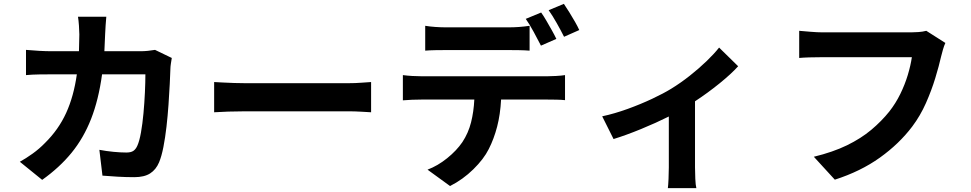

<svg xmlns="http://www.w3.org/2000/svg" viewBox="-20 -889 5040 997"><path d="M872 -588Q870 -576 867.5 -559.5Q865 -543 865 -535Q864 -503 861.5 -453Q859 -403 855 -345.5Q851 -288 844.5 -231Q838 -174 828.5 -125.5Q819 -77 806 -46Q790 -8 759.5 11.5Q729 31 677 31Q634 31 591 28.5Q548 26 512 23L496 -111Q533 -104 570 -100.5Q607 -97 636 -97Q660 -97 672.5 -105.5Q685 -114 693 -132Q704 -156 712 -201Q720 -246 725 -300.5Q730 -355 732.5 -409Q735 -463 735 -503H510Q492 -371 453 -271.5Q414 -172 351.5 -95.5Q289 -19 199 45L83 -49Q114 -66 149 -91Q184 -116 214 -147Q284 -216 323.5 -302.5Q363 -389 379 -503H247Q222 -503 184.5 -502.5Q147 -502 115 -499V-630Q147 -627 183 -625Q219 -623 247 -623H390L392 -710Q392 -727 390 -755.5Q388 -784 385 -802H532Q530 -785 528.5 -758Q527 -731 526 -713L522 -623H710Q729 -623 748 -625Q767 -627 785 -630Z M1092 -463Q1110 -462 1138 -460.5Q1166 -459 1196.5 -458Q1227 -457 1253 -457Q1288 -457 1344.5 -457Q1401 -457 1466.5 -457Q1532 -457 1596 -457Q1660 -457 1711.5 -457Q1763 -457 1790 -457Q1825 -457 1856.5 -459.5Q1888 -462 1907 -463V-306Q1889 -307 1855.5 -309Q1822 -311 1790 -311Q1763 -311 1711.5 -311Q1660 -311 1596 -311Q1532 -311 1466.5 -311Q1401 -311 1344.5 -311Q1288 -311 1253 -311Q1210 -311 1165 -309.5Q1120 -308 1092 -306Z M2188 -755Q2212 -751 2241 -749Q2270 -747 2295 -747Q2314 -747 2347 -747Q2380 -747 2420 -747Q2460 -747 2500 -747Q2540 -747 2572.5 -747Q2605 -747 2622 -747Q2676 -747 2730 -755V-626Q2705 -628 2676.5 -628.5Q2648 -629 2622 -629Q2605 -629 2572.5 -629Q2540 -629 2500 -629Q2460 -629 2420 -629Q2380 -629 2347 -629Q2314 -629 2295 -629Q2270 -629 2240.5 -628.5Q2211 -628 2188 -626ZM2790 -824Q2803 -806 2817.5 -781Q2832 -756 2846 -731Q2860 -706 2869 -687L2789 -652Q2773 -683 2751.5 -723Q2730 -763 2710 -791ZM2908 -869Q2921 -850 2936.5 -825Q2952 -800 2966 -775.5Q2980 -751 2988 -733L2909 -698Q2893 -730 2871 -769Q2849 -808 2829 -836ZM2072 -499Q2095 -496 2120 -494.5Q2145 -493 2168 -493Q2181 -493 2220 -493Q2259 -493 2314 -493Q2369 -493 2432.5 -493Q2496 -493 2559.5 -493Q2623 -493 2678 -493Q2733 -493 2771.5 -493Q2810 -493 2823 -493Q2839 -493 2867 -494.5Q2895 -496 2914 -499V-369Q2895 -371 2869.5 -371.5Q2844 -372 2823 -372H2582Q2578 -295 2561.5 -231.5Q2545 -168 2518 -115Q2492 -63 2438 -10Q2384 43 2317 77L2200 -8Q2253 -28 2302 -67.5Q2351 -107 2381 -151Q2412 -198 2426 -253.5Q2440 -309 2443 -372H2168Q2146 -372 2119.5 -371Q2093 -370 2072 -368Z M3107 -285Q3172 -299 3239.5 -323.5Q3307 -348 3366.5 -376Q3426 -404 3465 -428Q3514 -458 3561.5 -495.5Q3609 -533 3649 -571.5Q3689 -610 3714 -642L3813 -545Q3778 -506 3717 -456.5Q3656 -407 3589 -363V-20Q3589 6 3590.5 39.5Q3592 73 3596 88H3448Q3450 73 3451.5 39.5Q3453 6 3453 -20V-284Q3387 -251 3309 -219Q3231 -187 3166 -167Z M4889 -666Q4882 -651 4876.5 -631.5Q4871 -612 4867 -596Q4856 -547 4836.5 -483Q4817 -419 4788 -353.5Q4759 -288 4717 -232Q4649 -142 4549 -70.5Q4449 1 4315 44L4206 -75Q4305 -99 4378 -134.5Q4451 -170 4504.5 -215Q4558 -260 4598 -310Q4631 -352 4655 -401Q4679 -450 4694 -500Q4709 -550 4715 -592Q4700 -592 4665.5 -592Q4631 -592 4584.5 -592Q4538 -592 4487.5 -592Q4437 -592 4389.5 -592Q4342 -592 4305 -592Q4268 -592 4249 -592Q4215 -592 4182.5 -591Q4150 -590 4130 -588V-729Q4153 -727 4189 -724Q4225 -721 4250 -721Q4269 -721 4306 -721Q4343 -721 4390 -721Q4437 -721 4487.5 -721Q4538 -721 4584 -721Q4630 -721 4664 -721Q4698 -721 4712 -721Q4727 -721 4749 -722.5Q4771 -724 4790 -729Z"/></svg>

Font: Source Han Sans
Style: Bold
Weight: 700
Designer: Ryoko NISHIZUKA Ë•øÂ°öÊ∂ºÂ≠ê (kana, bopomofo & ideographs); Paul D. Hunt (Latin, Greek & Cyrillic); Sandoll Communicatio
Foundry: Adobe
Version: Version 2.004;hotconv 1.0.118;makeotfexe 2.5.65603